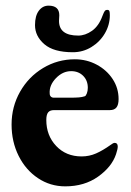

<svg xmlns="http://www.w3.org/2000/svg" viewBox="-20 -646 463 680"><path d="M21 -205Q21 -268 51 -321Q81 -374 132.5 -405Q184 -436 245 -436Q287 -436 322.5 -417Q358 -398 379 -366Q400 -334 400 -295Q400 -275 392.5 -265.5Q385 -256 369 -256H171Q157 -256 150.5 -248Q144 -240 144 -221Q144 -166 179 -129Q214 -92 269 -92Q296 -92 320 -102.5Q344 -113 372 -133Q381 -140 386 -140Q397 -140 397 -127Q397 -118 391 -100Q376 -55 327.5 -20.5Q279 14 211 14Q158 14 114.5 -15Q71 -44 46 -94Q21 -144 21 -205ZM224 -300Q248 -300 259.5 -301Q271 -302 280 -305Q284 -306 287.5 -315Q291 -324 291 -335Q291 -361 274.5 -377.5Q258 -394 232 -394Q202 -394 178 -369Q154 -344 156 -315Q156 -308 160 -304Q164 -300 171 -300ZM104 -557Q104 -590 117.5 -608Q131 -626 152 -626Q190 -626 190 -592L189 -572Q189 -520 257 -520Q282 -520 306 -537Q330 -554 343 -590Q348 -603 351 -607Q354 -611 360 -611Q366 -611 367.5 -606.5Q369 -602 369 -592Q369 -558 351.5 -528Q334 -498 304 -479.5Q274 -461 238 -461Q170 -461 137 -489.5Q104 -518 104 -557Z"/></svg>

Font: EB Garamond ExtraBold
Style: Regular
Weight: 800
Designer: Georg Duffner and Octavio Pardo
Foundry: Georg Duffner
Version: Version 1.000